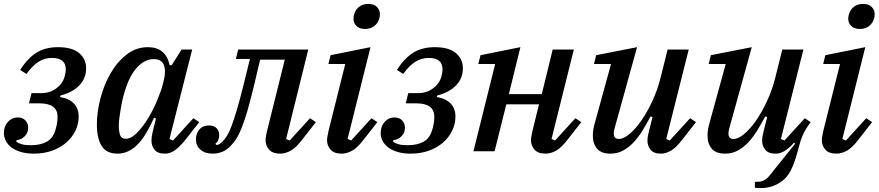

<svg xmlns="http://www.w3.org/2000/svg" viewBox="-20 -773 4489 981"><path d="M153 12Q114 12 85 3Q56 -6 37.5 -20.5Q19 -35 9.5 -54Q0 -73 0 -93Q0 -128 20.5 -150.5Q41 -173 70 -173Q96 -173 110 -157.5Q124 -142 124 -120Q124 -94 106 -76.5Q88 -59 65 -57L63 -49Q74 -41 91.5 -36Q109 -31 138 -31Q188 -31 221 -50Q254 -69 266 -119Q270 -134 272 -147.5Q274 -161 274 -177Q274 -245 181 -245H128L141 -297H190Q234 -297 267 -321Q300 -345 310 -381Q313 -393 314.5 -401.5Q316 -410 316 -419Q316 -477 245 -477Q209 -477 178 -458Q147 -439 115 -395L83 -416Q121 -475 166 -503.5Q211 -532 277 -532Q348 -532 384 -502Q420 -472 420 -424Q420 -373 385.5 -337Q351 -301 289 -285L287 -277Q332 -270 357 -244.5Q382 -219 382 -177Q382 -139 365 -104.5Q348 -70 318 -44Q288 -18 246 -3Q204 12 153 12Z M580 12Q524 12 499.5 -27Q475 -66 475 -138Q475 -200 493 -269.5Q511 -339 544.5 -397.5Q578 -456 626.5 -494Q675 -532 736 -532Q780 -532 808 -510Q836 -488 847 -440H857L908 -520H962L846 -63L864 -55L968 -169L998 -149L933 -66Q898 -22 873.5 -5Q849 12 823 12Q785 12 769.5 -8Q754 -28 754 -54Q754 -67 756.5 -82Q759 -97 762 -108L777 -168L767 -171Q749 -132 730 -98.5Q711 -65 688.5 -40.5Q666 -16 639 -2Q612 12 580 12ZM622 -64Q650 -64 680 -94.5Q710 -125 736.5 -168.5Q763 -212 783 -260Q803 -308 812 -343L817 -363Q829 -411 817 -441Q805 -471 765 -471Q719 -471 678.5 -426.5Q638 -382 613 -291Q608 -274 603.5 -252.5Q599 -231 595.5 -209Q592 -187 589.5 -167Q587 -147 587 -132Q587 -100 594 -82Q601 -64 622 -64Z M1066 12Q1027 12 1004 -8.5Q981 -29 981 -61Q981 -90 998.5 -111Q1016 -132 1048 -132Q1072 -132 1086 -118.5Q1100 -105 1100 -83Q1100 -53 1080 -38L1087 -32Q1100 -33 1117 -50Q1129 -62 1140 -79.5Q1151 -97 1163 -129Q1175 -161 1190 -211Q1205 -261 1224 -338L1257 -472H1185L1197 -520H1555L1442 -63L1460 -55L1564 -169L1594 -149L1529 -66Q1494 -19 1466 -3.5Q1438 12 1412 12Q1372 12 1354.5 -9Q1337 -30 1337 -56Q1337 -67 1339.5 -81Q1342 -95 1345 -106L1435 -468H1309L1280 -345Q1260 -261 1244 -206.5Q1228 -152 1213.5 -116.5Q1199 -81 1185 -60.5Q1171 -40 1156 -25Q1136 -5 1113.5 3.5Q1091 12 1066 12Z M1726 12Q1686 12 1668.5 -9Q1651 -30 1651 -56Q1651 -67 1654 -81Q1657 -95 1659 -106L1744 -446H1658L1669 -491L1873 -532L1756 -63L1774 -55L1878 -169L1908 -149L1843 -66Q1808 -19 1780 -3.5Q1752 12 1726 12ZM1845 -625Q1816 -625 1801 -640.5Q1786 -656 1786 -676Q1786 -687 1789 -698Q1795 -723 1814.5 -738Q1834 -753 1862 -753Q1891 -753 1906 -737.5Q1921 -722 1921 -702Q1921 -697 1920.5 -691Q1920 -685 1918 -680Q1912 -655 1892.5 -640Q1873 -625 1845 -625Z M2078 12Q2039 12 2010 3Q1981 -6 1962.5 -20.5Q1944 -35 1934.5 -54Q1925 -73 1925 -93Q1925 -128 1945.5 -150.5Q1966 -173 1995 -173Q2021 -173 2035 -157.5Q2049 -142 2049 -120Q2049 -94 2031 -76.5Q2013 -59 1990 -57L1988 -49Q1999 -41 2016.5 -36Q2034 -31 2063 -31Q2113 -31 2146 -50Q2179 -69 2191 -119Q2195 -134 2197 -147.5Q2199 -161 2199 -177Q2199 -245 2106 -245H2053L2066 -297H2115Q2159 -297 2192 -321Q2225 -345 2235 -381Q2238 -393 2239.5 -401.5Q2241 -410 2241 -419Q2241 -477 2170 -477Q2134 -477 2103 -458Q2072 -439 2040 -395L2008 -416Q2046 -475 2091 -503.5Q2136 -532 2202 -532Q2273 -532 2309 -502Q2345 -472 2345 -424Q2345 -373 2310.5 -337Q2276 -301 2214 -285L2212 -277Q2257 -270 2282 -244.5Q2307 -219 2307 -177Q2307 -139 2290 -104.5Q2273 -70 2243 -44Q2213 -18 2171 -3Q2129 12 2078 12Z M2768 12Q2728 12 2710.5 -9Q2693 -30 2693 -56Q2693 -67 2696 -81Q2699 -95 2701 -106L2734 -240H2567L2507 0H2399L2510 -446H2424L2435 -491L2639 -532L2580 -292H2748L2804 -520H2912L2798 -63L2816 -55L2920 -169L2950 -149L2885 -66Q2850 -19 2822 -3.5Q2794 12 2768 12Z M3099 12Q3052 12 3030.5 -13.5Q3009 -39 3009 -80Q3009 -95 3011.5 -111Q3014 -127 3019 -144L3102 -446H3015L3026 -491L3235 -532L3119 -113Q3116 -101 3116 -91Q3116 -63 3142 -63Q3166 -63 3196.5 -88.5Q3227 -114 3257 -157Q3287 -200 3313.5 -257.5Q3340 -315 3356 -379L3391 -520H3499L3384 -63L3402 -55L3506 -169L3536 -149L3471 -66Q3435 -18 3408 -3Q3381 12 3357 12Q3319 12 3303.5 -8.5Q3288 -29 3288 -54Q3288 -67 3291 -82Q3294 -97 3297 -108L3314 -175L3304 -178Q3284 -141 3263 -106.5Q3242 -72 3217.5 -46Q3193 -20 3164 -4Q3135 12 3099 12Z M3865 188Q3856 188 3849 187.5Q3842 187 3837 186V156H3849Q3864 156 3875 152Q3886 148 3895.5 140.5Q3905 133 3913.5 122.5Q3922 112 3932 99L4043 -39L4037 -44Q4008 -12 3986 0Q3964 12 3943 12Q3905 12 3889.5 -8.5Q3874 -29 3874 -54Q3874 -67 3877 -82Q3880 -97 3883 -108L3900 -175L3890 -178Q3870 -141 3849 -106.5Q3828 -72 3803.5 -46Q3779 -20 3750 -4Q3721 12 3685 12Q3638 12 3616.5 -13.5Q3595 -39 3595 -80Q3595 -95 3597.5 -111Q3600 -127 3605 -144L3688 -446H3601L3612 -491L3821 -532L3705 -113Q3702 -101 3702 -91Q3702 -63 3728 -63Q3752 -63 3782.5 -88.5Q3813 -114 3843 -157Q3873 -200 3899.5 -257.5Q3926 -315 3942 -379L3977 -520H4085L3970 -63L3988 -55L4092 -169L4122 -149Q4096 -114 4083 -85.5Q4070 -57 4060 -17Q4045 43 4028.5 80.5Q4012 118 3992 138Q3969 161 3937 174.5Q3905 188 3865 188Z M4254 12Q4214 12 4196.5 -9Q4179 -30 4179 -56Q4179 -67 4182 -81Q4185 -95 4187 -106L4272 -446H4186L4197 -491L4401 -532L4284 -63L4302 -55L4406 -169L4436 -149L4371 -66Q4336 -19 4308 -3.5Q4280 12 4254 12ZM4373 -625Q4344 -625 4329 -640.5Q4314 -656 4314 -676Q4314 -687 4317 -698Q4323 -723 4342.5 -738Q4362 -753 4390 -753Q4419 -753 4434 -737.5Q4449 -722 4449 -702Q4449 -697 4448.5 -691Q4448 -685 4446 -680Q4440 -655 4420.5 -640Q4401 -625 4373 -625Z"/></svg>

Font: IBM Plex Serif Medm
Style: Italic
Weight: 500
Italic angle: -14°
Designer: Mike Abbink, Paul van der Laan, Pieter van Rosmalen
Foundry: Bold Monday
Version: Version 3.001